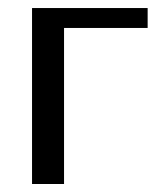

<svg xmlns="http://www.w3.org/2000/svg" viewBox="-20 -460 415 480"><path d="M140.1 0H60.1V-439.9H349.1V-390.1H140.1Z"/></svg>

Font: Pfennig
Style: Medium
Weight: 500
Version: Version 20120410 ; ttfautohint (v0.8)